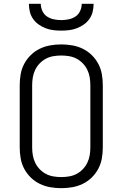

<svg xmlns="http://www.w3.org/2000/svg" viewBox="-20 -975 640 1003"><path d="M300 8Q271 8 242.5 3Q214 -2 188 -14.5Q162 -27 141 -47.5Q120 -68 106.5 -93.5Q93 -119 88 -147.5Q83 -176 83 -205V-530Q83 -559 88 -587.5Q93 -616 106.5 -641.5Q120 -667 141 -687.5Q162 -708 188 -720.5Q214 -733 242.5 -738Q271 -743 300 -743Q329 -743 357.5 -738Q386 -733 412 -720.5Q438 -708 459 -687.5Q480 -667 493.5 -641.5Q507 -616 512 -587.5Q517 -559 517 -530V-205Q517 -176 512 -147.5Q507 -119 493.5 -93.5Q480 -68 459 -47.5Q438 -27 412 -14.5Q386 -2 357.5 3Q329 8 300 8ZM300 -50Q321 -50 341.5 -53.5Q362 -57 380 -66.5Q398 -76 412.5 -91Q427 -106 436 -124.5Q445 -143 448.5 -163.5Q452 -184 452 -205V-530Q452 -551 448.5 -571.5Q445 -592 436 -610.5Q427 -629 412.5 -644Q398 -659 380 -668.5Q362 -678 341.5 -681.5Q321 -685 300 -685Q279 -685 258.5 -681.5Q238 -678 220 -668.5Q202 -659 187.5 -644Q173 -629 164 -610.5Q155 -592 151.5 -571.5Q148 -551 148 -530V-205Q148 -184 151.5 -163.5Q155 -143 164 -124.5Q173 -106 187.5 -91Q202 -76 220 -66.5Q238 -57 258.5 -53.5Q279 -50 300 -50ZM300 -815Q279 -815 258.5 -817.5Q238 -820 218.5 -827.5Q199 -835 182 -847Q165 -859 153 -876Q141 -893 136 -913.5Q131 -934 131 -955H193Q193 -936 201.5 -917.5Q210 -899 226 -888.5Q242 -878 261.5 -874Q281 -870 300 -870Q319 -870 338.5 -874Q358 -878 374 -888.5Q390 -899 398.5 -917.5Q407 -936 407 -955H469Q469 -934 464 -913.5Q459 -893 447 -876Q435 -859 418 -847Q401 -835 381.5 -827.5Q362 -820 341.5 -817.5Q321 -815 300 -815Z"/></svg>

Font: Iosevka Light Extended
Style: Regular
Weight: 300
Width: 7
Monospace: yes
Designer: Belleve Invis
Foundry: Belleve Invis
Version: Version 32.5.0; ttfautohint (v1.8.4)